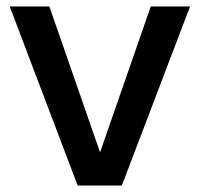

<svg xmlns="http://www.w3.org/2000/svg" viewBox="-20 -571 616 591"><path d="M219 0H355L565 -551H444L288 -102L132 -551H10Z"/></svg>

Font: Poppins Medium
Style: Regular
Weight: 500
Designer: Ninad Kale (Devanagari), Jonny Pinhorn (Latin)
Foundry: Indian Type Foundry
Version: 4.004